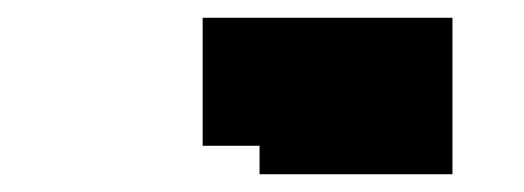

<svg xmlns="http://www.w3.org/2000/svg" viewBox="-20 -396 590 216"><path d="M272 -200V-376H489V-200ZM208 -232V-376H489V-232Z"/></svg>

Font: Montagu Slab
Style: Bold
Weight: 700
Designer: Florian Karsten
Foundry: Florian Karsten
Version: Version 1.000